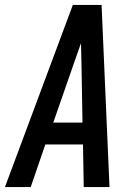

<svg xmlns="http://www.w3.org/2000/svg" viewBox="-37 -755 557 775"><path d="M-17 0 257 -735H373L405 0H301L298 -172H146L87 0ZM296 -260 292 -490Q292 -513 291 -535.5Q290 -558 290 -581Q282 -558 274 -535.5Q266 -513 258 -490L178 -260Z"/></svg>

Font: Iosevka Semibold Oblique
Style: Regular
Weight: 600
Italic angle: -9°
Monospace: yes
Designer: Belleve Invis
Foundry: Belleve Invis
Version: Version 32.5.0; ttfautohint (v1.8.4)